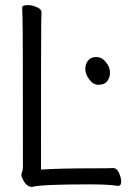

<svg xmlns="http://www.w3.org/2000/svg" viewBox="-20 -725 540 754"><path d="M106 9Q84 9 70 -20Q64 -31 64 -37Q64 -44 67 -50.5Q70 -57 70 -70Q70 -621 68.5 -649.5Q67 -678 67 -695Q67 -705 89 -705Q106 -705 124.5 -697Q143 -689 143 -677Q143 -665 142 -639.5Q141 -614 141 -59Q213 -64 349 -64Q411 -64 424 -65Q439 -65 447.5 -45.5Q456 -26 456 -12Q456 5 443 5Q408 -1 331 -1Q141 -1 106 9ZM367 -392Q346 -392 330.5 -413Q315 -434 315 -454Q315 -474 326 -487.5Q337 -501 358 -501Q380 -501 396 -481Q412 -461 412 -440Q412 -419 400.5 -405.5Q389 -392 367 -392Z"/></svg>

Font: LXGW WenKai Mono TC
Style: Regular
Weight: 400
Designer: LXGW / Fontworks Inc.
Foundry: LXGW / Fontworks Inc.
Version: Version 1.330